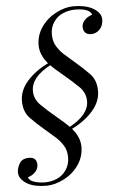

<svg xmlns="http://www.w3.org/2000/svg" viewBox="-76 -825 661 1056"><g transform="rotate(-5 254.5 -297.0)"><path d="M107.9 -337.9Q107.9 -292.5 142.8 -258.1Q177.7 -223.6 224.6 -184.6Q271.5 -145.5 293 -123.5Q399.9 -181.2 399.9 -255.9Q399.9 -302.2 365 -336.4Q330.1 -370.6 283.2 -409.7Q236.3 -448.7 214.8 -470.2Q107.9 -413.1 107.9 -337.9ZM54.2 26.9Q97.2 26.4 97.2 69.3Q97.2 90.8 80.6 108.4Q64 126 39.1 132.8Q44.9 151.9 72.3 160.4Q99.6 168.9 131.8 168.9Q164.1 168.9 196 155.8Q228 142.6 248.5 112.3Q269 82 269 43Q269 3.9 252 -22.9Q234.9 -49.8 214.4 -68.6Q193.8 -87.4 152.3 -122.6Q110.8 -157.7 76.9 -193.1Q43 -228.5 43 -287.6Q43 -346.2 87.6 -396.7Q132.3 -447.3 204.1 -482.4Q161.1 -531.7 161.1 -585.4Q161.1 -639.2 191.9 -684.3Q222.7 -729.5 273.2 -755.9Q323.7 -782.2 368.2 -782.2Q412.6 -782.2 445.3 -772.7Q478 -763.2 500 -742.9Q522 -722.7 522 -698.2Q522 -673.8 513.2 -657.5Q504.4 -641.1 489 -631.1Q473.6 -621.1 454.1 -621.1Q434.6 -621.1 422.9 -632.3Q411.1 -643.6 411.1 -664.6Q411.1 -685.5 427.7 -702.6Q444.3 -719.7 469.2 -727.1Q458 -763.2 377 -763.2Q344.7 -763.2 312.5 -750.2Q280.3 -737.3 259.5 -707.5Q238.8 -677.7 238.8 -638.7Q238.8 -599.6 255.9 -572.3Q272.9 -544.9 292.5 -526.9Q312 -508.8 354.5 -472.7Q397 -436.5 430.9 -401.1Q464.8 -365.7 464.8 -306.6Q464.8 -248 420.4 -197.3Q376 -146.5 304.2 -111.3Q347.2 -62 347.2 -8.3Q347.2 45.4 316.4 90.6Q285.6 135.7 234.9 161.9Q184.1 188 139.2 188Q94.2 188 62 178.5Q29.8 168.9 8.3 147.9Q-13.2 127 -13.2 102.5Q-13.2 78.1 1.5 52.5Q16.1 26.9 54.2 26.9Z"/></g></svg>

Font: PlayfairDisplay-Italic
Style: Italic
Weight: 400
Italic angle: -14°
Designer: Claus Eggers Sørensen
Foundry: Claus Eggers Sørensen
Version: Version 1.002;PS 001.002;hotconv 1.0.70;makeotf.lib2.5.58329